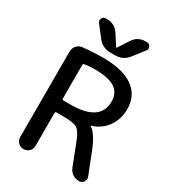

<svg xmlns="http://www.w3.org/2000/svg" viewBox="-226 -1077 1068 1194"><g transform="rotate(30 308.0 -480.0)"><path d="M470 -960Q487 -960 495 -944Q503 -928 493 -915L431 -835Q396 -790 340 -790H304Q248 -790 213 -835L151 -915Q141 -928 149 -944Q157 -960 174 -960H183Q240 -960 270 -913L320 -836Q320 -835 322 -835Q324 -835 324 -836L374 -913Q404 -960 461 -960ZM192 -636V-395Q192 -386 201 -386H252Q464 -386 464 -530Q464 -591 418.5 -621.5Q373 -652 272 -652Q234 -652 200 -646Q192 -644 192 -636ZM82 -55V-668Q82 -693 98 -711.5Q114 -730 139 -732Q213 -740 282 -740Q426 -740 499 -687Q572 -634 572 -540Q572 -464 533.5 -410.5Q495 -357 428 -336Q427 -336 427 -335Q427 -333 428 -333Q471 -304 507 -215L571 -53Q579 -34 567 -17Q555 0 535 0Q509 0 488 -14.5Q467 -29 458 -53L395 -215Q374 -269 348.5 -284.5Q323 -300 252 -300H201Q192 -300 192 -291V-55Q192 -32 176 -16Q160 0 137 0Q114 0 98 -16Q82 -32 82 -55Z"/></g></svg>

Font: Rounded Mplus 1c Medium
Style: Regular
Weight: 500
Version: Version 1.059.20150529